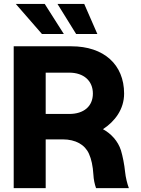

<svg xmlns="http://www.w3.org/2000/svg" viewBox="-20 -965 723 985"><path d="M50.3 0H214.4V-250H301.3C368.7 -250 416 -222.2 436.5 -175.8C448.7 -149.4 456.5 -112.3 459 -70.8C460.4 -43 465.8 -19.5 472.7 0H641.1C632.8 -22 624.5 -54.7 621.6 -84.5C618.2 -119.6 609.4 -164.1 600.6 -193.4C585.4 -241.2 550.3 -279.3 508.3 -302.2C569.3 -342.3 616.7 -404.3 616.7 -484.9C616.7 -633.8 512.7 -727.5 346.2 -727.5H50.3ZM370.6 -790.5H479.5L412.1 -944.8H274.9ZM195.3 -790.5H307.6L209.5 -944.8H61ZM214.4 -380.4V-592.3H335C409.7 -592.3 456.5 -550.3 456.5 -484.9C456.5 -419.9 410.2 -380.4 335.4 -380.4Z"/></svg>

Font: Raveo Display
Style: Bold
Weight: 700
Designer: Jakub Foglar, Rasmus Andersson (Inter)
Foundry: Jakubfoglar.com
Version: Version 1.100;Glyphs 3.2.3 (3260)